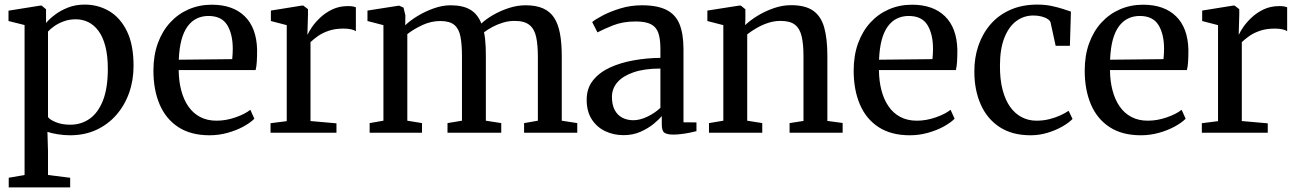

<svg xmlns="http://www.w3.org/2000/svg" viewBox="-20 -578 5646 836"><path d="M18 238V196L87 184V-469L17 -486.5V-531.5L154.5 -553.5H161.5L180.5 -537.5V-478Q194.5 -495 218.8 -513.5Q243 -532 275.8 -545Q308.5 -558 349 -558Q407 -558 455.2 -529.8Q503.5 -501.5 532.5 -442.5Q561.5 -383.5 561.5 -291.5Q561.5 -228 542 -173.2Q522.5 -118.5 486 -77Q449.5 -35.5 398.8 -12.2Q348 11 285 11Q258.5 11 230.8 6.5Q203 2 186.5 -4L189 79.5V184L285.5 196V238ZM286 -35Q333.5 -35 370.2 -60.8Q407 -86.5 428.2 -140.2Q449.5 -194 449.5 -278Q449.5 -335.5 438.8 -376.5Q428 -417.5 408.8 -443.5Q389.5 -469.5 364.2 -481.8Q339 -494 310 -494Q281.5 -494 257.8 -485.2Q234 -476.5 216.5 -464.2Q199 -452 189 -440.5V-68.5Q197 -56.5 223.5 -45.8Q250 -35 286 -35Z M892.5 11Q811 11 756.5 -24.5Q702 -60 675 -123.5Q648 -187 648 -270.5Q648 -336.5 667.2 -389.5Q686.5 -442.5 721 -480Q755.5 -517.5 801.8 -537.5Q848 -557.5 902 -557.5Q994 -557.5 1045.5 -507.2Q1097 -457 1099.5 -362Q1099.5 -332 1098.2 -310.2Q1097 -288.5 1093 -273H758Q758.5 -225 769 -184.8Q779.5 -144.5 800 -114.8Q820.5 -85 851.2 -68.8Q882 -52.5 923 -52.5Q964 -52.5 1005.5 -67Q1047 -81.5 1070 -100L1087.5 -61Q1069.5 -43 1039 -26.5Q1008.5 -10 970.5 0.5Q932.5 11 892.5 11ZM758.5 -318 991 -320.5Q992 -330.5 992.8 -342.8Q993.5 -355 993.5 -365Q993.5 -429.5 969.2 -469Q945 -508.5 887.5 -508.5Q860 -508.5 837 -497.5Q814 -486.5 797 -463.5Q780 -440.5 770.2 -404.5Q760.5 -368.5 758.5 -318Z M1158 0V-41.5L1228.5 -50.5V-468.5L1159.5 -486.5V-532L1293 -553.5H1301L1321 -538V-515L1318.5 -427.5L1320.5 -429.5Q1325 -440 1338.2 -459.8Q1351.5 -479.5 1373.8 -500.8Q1396 -522 1426.5 -536.8Q1457 -551.5 1495 -551.5Q1508.5 -551.5 1516.5 -550Q1524.5 -548.5 1529.5 -546.5V-442Q1524 -446.5 1510.2 -450Q1496.5 -453.5 1475.5 -453.5Q1439 -453.5 1411.8 -444.2Q1384.5 -435 1365.2 -421.5Q1346 -408 1332 -394.5V-51L1445 -41V0Z M1589.5 0V-42L1649.5 -52.5V-468.5L1580 -486.5V-532L1717.5 -553.5L1737 -545L1745 -511.5L1744.5 -468Q1765.5 -488.5 1798.5 -508.5Q1831.5 -528.5 1869.2 -541.8Q1907 -555 1941.5 -555Q1995.5 -555 2027.8 -535.8Q2060 -516.5 2076 -475.5Q2095 -494 2126.2 -512.2Q2157.5 -530.5 2194.8 -542.8Q2232 -555 2268.5 -555Q2314 -555 2344.5 -541.5Q2375 -528 2392.8 -500.8Q2410.5 -473.5 2418.2 -432Q2426 -390.5 2426 -334V-52.5L2493.5 -42V0H2262V-42L2322 -52.5V-330.5Q2322 -382 2314.5 -417Q2307 -452 2285 -469.5Q2263 -487 2220.5 -487Q2195.5 -487 2171 -479.8Q2146.5 -472.5 2125.2 -461.2Q2104 -450 2087.5 -437.5Q2090.5 -424 2092.2 -407.5Q2094 -391 2094.8 -372.2Q2095.5 -353.5 2095.5 -334V-52.5L2162.5 -42V0H1928.5V-42L1991.5 -52.5V-332.5Q1991.5 -384 1985 -418.2Q1978.5 -452.5 1958.2 -469.5Q1938 -486.5 1897 -486.5Q1857.5 -486.5 1819.5 -469Q1781.5 -451.5 1753.5 -429.5V-52.5L1817.5 -42V0Z M2695 10.5Q2652.5 10.5 2616 -6.5Q2579.5 -23.5 2557 -57.8Q2534.5 -92 2534.5 -144Q2534.5 -193.5 2562 -228Q2589.5 -262.5 2635.5 -283.8Q2681.5 -305 2738.8 -315.2Q2796 -325.5 2855.5 -326V-366Q2855.5 -408.5 2846.5 -434.5Q2837.5 -460.5 2814.2 -472.5Q2791 -484.5 2748 -484.5Q2692 -484.5 2649.2 -467.5Q2606.5 -450.5 2581.5 -437L2558.5 -482Q2570.5 -492.5 2602.8 -509.8Q2635 -527 2680 -541Q2725 -555 2775.5 -555Q2842 -555 2881.8 -535Q2921.5 -515 2938.8 -472.8Q2956 -430.5 2956 -363.5V-45.5L3012.5 -45V-7Q3001.5 -4 2984.5 -0.5Q2967.5 3 2948 5.5Q2928.5 8 2911.5 8Q2885 8 2873.2 0Q2861.5 -8 2861.5 -36.5V-72.5Q2850 -58.5 2826.5 -39Q2803 -19.5 2769.5 -4.5Q2736 10.5 2695 10.5ZM2737.5 -54.5Q2766 -54.5 2798.2 -69.8Q2830.5 -85 2855.5 -108.5V-279.5Q2786.5 -279.5 2739.5 -263.5Q2692.5 -247.5 2668.5 -220Q2644.5 -192.5 2644.5 -156Q2644.5 -121 2656.8 -98.5Q2669 -76 2690.2 -65.2Q2711.5 -54.5 2737.5 -54.5Z M3129.5 -52.5V-468.5L3060 -486.5V-532L3197.5 -553.5H3206L3225.5 -537.5V-496.5L3224.5 -468.5Q3245 -488.5 3277.2 -508.5Q3309.5 -528.5 3347.8 -542Q3386 -555.5 3424.5 -555.5Q3486 -555.5 3520.5 -531.5Q3555 -507.5 3568.8 -458.2Q3582.5 -409 3582.5 -334V-51.5L3649 -42.5V0H3418V-42L3478.5 -51.5V-333Q3478.5 -384.5 3470.8 -418.8Q3463 -453 3441.8 -470Q3420.5 -487 3379 -487Q3351.5 -487 3325.2 -478.5Q3299 -470 3275.5 -456.5Q3252 -443 3233.5 -428.5V-52.5L3299 -42V0H3067V-42Z M3941.5 11Q3860 11 3805.5 -24.5Q3751 -60 3724 -123.5Q3697 -187 3697 -270.5Q3697 -336.5 3716.2 -389.5Q3735.5 -442.5 3770 -480Q3804.5 -517.5 3850.8 -537.5Q3897 -557.5 3951 -557.5Q4043 -557.5 4094.5 -507.2Q4146 -457 4148.5 -362Q4148.5 -332 4147.2 -310.2Q4146 -288.5 4142 -273H3807Q3807.5 -225 3818 -184.8Q3828.5 -144.5 3849 -114.8Q3869.5 -85 3900.2 -68.8Q3931 -52.5 3972 -52.5Q4013 -52.5 4054.5 -67Q4096 -81.5 4119 -100L4136.5 -61Q4118.5 -43 4088 -26.5Q4057.5 -10 4019.5 0.5Q3981.5 11 3941.5 11ZM3807.5 -318 4040 -320.5Q4041 -330.5 4041.8 -342.8Q4042.5 -355 4042.5 -365Q4042.5 -429.5 4018.2 -469Q3994 -508.5 3936.5 -508.5Q3909 -508.5 3886 -497.5Q3863 -486.5 3846 -463.5Q3829 -440.5 3819.2 -404.5Q3809.5 -368.5 3807.5 -318Z M4467.5 11Q4386.5 11 4332 -25Q4277.5 -61 4250 -123.8Q4222.5 -186.5 4222.5 -265.5Q4222 -326.5 4240.2 -379.5Q4258.5 -432.5 4293.5 -472.8Q4328.5 -513 4379.8 -535.5Q4431 -558 4496.5 -558Q4530.5 -558 4558.8 -552Q4587 -546 4608.5 -539Q4630 -532 4643 -527.5L4638.5 -378.5H4576.5L4554.5 -479.5Q4553 -487.5 4542.2 -494.8Q4531.5 -502 4515.2 -506.2Q4499 -510.5 4479.5 -510.5Q4437.5 -510.5 4404.8 -486Q4372 -461.5 4353 -413Q4334 -364.5 4334 -293Q4333.5 -233 4345.2 -187.8Q4357 -142.5 4378.2 -112.8Q4399.5 -83 4428.8 -67.8Q4458 -52.5 4493 -52.5Q4522 -52.5 4548.5 -59Q4575 -65.5 4596.5 -75.5Q4618 -85.5 4633 -95.5L4650 -60Q4633.5 -43 4605 -26.8Q4576.5 -10.5 4541 0.2Q4505.5 11 4467.5 11Z M4947.5 11Q4866 11 4811.5 -24.5Q4757 -60 4730 -123.5Q4703 -187 4703 -270.5Q4703 -336.5 4722.2 -389.5Q4741.5 -442.5 4776 -480Q4810.5 -517.5 4856.8 -537.5Q4903 -557.5 4957 -557.5Q5049 -557.5 5100.5 -507.2Q5152 -457 5154.5 -362Q5154.5 -332 5153.2 -310.2Q5152 -288.5 5148 -273H4813Q4813.5 -225 4824 -184.8Q4834.5 -144.5 4855 -114.8Q4875.5 -85 4906.2 -68.8Q4937 -52.5 4978 -52.5Q5019 -52.5 5060.5 -67Q5102 -81.5 5125 -100L5142.5 -61Q5124.5 -43 5094 -26.5Q5063.5 -10 5025.5 0.5Q4987.5 11 4947.5 11ZM4813.5 -318 5046 -320.5Q5047 -330.5 5047.8 -342.8Q5048.5 -355 5048.5 -365Q5048.5 -429.5 5024.2 -469Q5000 -508.5 4942.5 -508.5Q4915 -508.5 4892 -497.5Q4869 -486.5 4852 -463.5Q4835 -440.5 4825.2 -404.5Q4815.5 -368.5 4813.5 -318Z M5213 0V-41.5L5283.5 -50.5V-468.5L5214.5 -486.5V-532L5348 -553.5H5356L5376 -538V-515L5373.5 -427.5L5375.5 -429.5Q5380 -440 5393.2 -459.8Q5406.5 -479.5 5428.8 -500.8Q5451 -522 5481.5 -536.8Q5512 -551.5 5550 -551.5Q5563.5 -551.5 5571.5 -550Q5579.5 -548.5 5584.5 -546.5V-442Q5579 -446.5 5565.2 -450Q5551.5 -453.5 5530.5 -453.5Q5494 -453.5 5466.8 -444.2Q5439.5 -435 5420.2 -421.5Q5401 -408 5387 -394.5V-51L5500 -41V0Z"/></svg>

Font: Merriweather 48pt
Style: Regular
Weight: 400
Version: Version 2.100